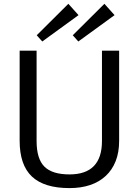

<svg xmlns="http://www.w3.org/2000/svg" viewBox="-20 -961 714 989"><path d="M338.1 7.9Q207.8 7.9 144.5 -51.5Q81.2 -111 81.2 -236.1V-700H168.5V-234.6Q168.5 -143 208.7 -102.8Q248.8 -62.6 338.1 -62.6Q505.2 -62.6 505.2 -234.6V-700H593.7V-236.1Q593.7 -176.1 575.8 -130.9Q558 -85.6 524.3 -54.5Q490.6 -23.4 443.6 -7.7Q396.5 7.9 338.1 7.9ZM384.5 -883 197.7 -747.3 169.2 -779.4 332.1 -941.4ZM570.1 -883 383.4 -747.3 354.8 -779.4 517.8 -941.4Z"/></svg>

Font: Pathway Extreme 8pt Thin 12pt
Style: Regular
Weight: 100
Version: Version 1.001;gftools[0.9.26]